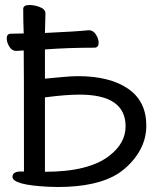

<svg xmlns="http://www.w3.org/2000/svg" viewBox="-20 -731 644 769"><path d="M211 18 174 17Q30 10 30 -23Q30 -41 56 -44H76Q76 -503 75 -529L45 -527Q28 -527 17.5 -544Q7 -561 7 -577Q7 -596 24 -596L75 -597Q73 -643 73 -695Q73 -711 98 -711Q118 -711 140 -702.5Q162 -694 162 -677L160 -599Q290 -605 336 -610Q353 -610 364 -593Q375 -576 375 -560Q375 -540 358 -540Q253 -540 160 -533V-416Q185 -418 225 -422Q265 -426 292 -426Q419 -426 492.5 -376Q566 -326 566 -228Q566 -170 535.5 -120.5Q505 -71 455 -37Q370 18 211 18ZM160 -43Q337 -43 419 -108Q483 -158 483 -225Q483 -352 299 -352Q243 -352 160 -341Z"/></svg>

Font: LXGW WenKai TC
Style: Bold
Weight: 700
Designer: LXGW / Fontworks Inc.
Foundry: LXGW / Fontworks Inc.
Version: Version 1.330;April 28, 2024